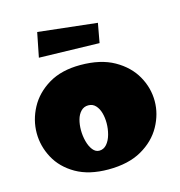

<svg xmlns="http://www.w3.org/2000/svg" viewBox="-100 -742 792 843"><g transform="rotate(-15 295.5 -320.0)"><path d="M291 12Q203 12 144 -22Q85 -56 56 -110Q27 -164 27 -223Q27 -283 56.5 -338Q86 -393 144.5 -428Q203 -463 289 -463Q381 -463 442 -428.5Q503 -394 533.5 -340Q564 -286 564 -226Q564 -167 533.5 -112Q503 -57 442.5 -22.5Q382 12 291 12ZM273 -78Q293 -78 307 -94Q321 -110 328 -135.5Q335 -161 335 -187Q335 -212 329 -233.5Q323 -255 310 -269Q297 -283 277 -283Q257 -283 243.5 -269Q230 -255 224 -233Q218 -211 218 -186Q218 -160 224.5 -135Q231 -110 243.5 -94Q256 -78 273 -78ZM396 -534 122 -541 144 -652 412 -622Z"/></g></svg>

Font: Marhey
Style: Bold
Weight: 700
Designer: Nur Syamsi & Bustanul Arifin
Foundry: Namelatype
Version: Version 1.000